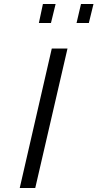

<svg xmlns="http://www.w3.org/2000/svg" viewBox="-20 -933 484 953"><path d="M193 -913H256L233 -819H173ZM382 -913H444L421 -819H360ZM237 -692H315L155 0H78Z"/></svg>

Font: Cairo
Style: Italic
Weight: 400
Italic angle: -13°
Designer: Mohamed Gaber, Accademia di Belle Arti di Urbino and others
Foundry: Kief Type Foundry, Accademia di Belle Arti di Urbino and others
Version: Version 3.011